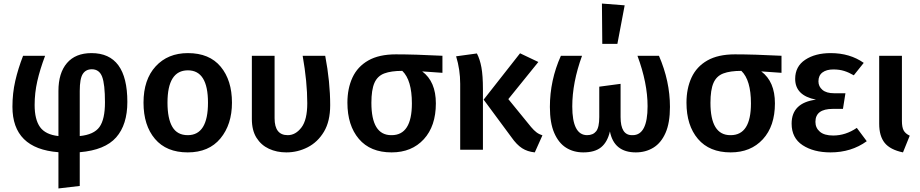

<svg xmlns="http://www.w3.org/2000/svg" viewBox="-20 -843 5180 1081"><path d="M309 218V14Q50 -6 50 -242Q50 -318 66 -387.5Q82 -457 110 -529H234Q205 -452 190 -386Q175 -320 175 -252Q175 -170 205.5 -127.5Q236 -85 309 -77V-331Q309 -432 357 -488Q405 -544 495 -544Q697 -544 697 -269Q697 -141 634 -69.5Q571 2 429 14V204ZM429 -77Q509 -85 540 -128Q571 -171 571 -267Q571 -369 555 -411Q539 -453 497 -453Q463 -453 446 -426.5Q429 -400 429 -331Z M1037 15Q917 15 852.5 -61Q788 -137 788 -265Q788 -395 856.5 -469.5Q925 -544 1038 -544Q1159 -544 1222.5 -467.5Q1286 -391 1286 -265Q1286 -142 1221 -63.5Q1156 15 1037 15ZM1037 -82Q1151 -82 1151 -265Q1151 -447 1038 -447Q923 -447 923 -265Q923 -175 950.5 -128.5Q978 -82 1037 -82Z M1592 15Q1538 15 1494 -5.5Q1450 -26 1424 -67.5Q1398 -109 1398 -173V-529H1526V-177Q1526 -82 1600 -82Q1644 -82 1677 -125Q1710 -168 1710 -262Q1710 -382 1684 -529H1811Q1839 -382 1839 -251Q1839 -160 1804 -101.5Q1769 -43 1712.5 -14Q1656 15 1592 15Z M2185 15Q2065 15 2000.5 -61Q1936 -137 1936 -265Q1936 -345 1964.5 -406.5Q1993 -468 2053.5 -502.5Q2114 -537 2209 -537Q2315 -537 2471 -529V-433L2357 -441Q2434 -384 2434 -261Q2434 -133 2366 -59Q2298 15 2185 15ZM2185 -82Q2299 -82 2299 -261Q2299 -392 2245 -444Q2182 -444 2143.5 -429.5Q2105 -415 2088 -376Q2071 -337 2071 -264Q2071 -82 2183 -82Z M2991 15Q2950 11 2919.5 -8.5Q2889 -28 2859 -71L2703 -282L2908 -543L3011 -494L2842 -285L2970 -128Q2986 -109 3000.5 -98Q3015 -87 3034 -81ZM2699 0H2571V-371Q2571 -451 2548 -526L2665 -542Q2682 -510 2690.5 -463.5Q2699 -417 2699 -342Z M3560 15Q3437 15 3414 -103Q3400 -43 3364.5 -14Q3329 15 3264 15Q3209 15 3167 -11.5Q3125 -38 3100.5 -94.5Q3076 -151 3076 -241Q3076 -391 3138 -529H3257Q3202 -378 3202 -244Q3202 -83 3285 -82Q3319 -82 3336.5 -104Q3354 -126 3354 -184V-355L3474 -371V-184Q3474 -82 3538 -82H3542Q3626 -82 3626 -245Q3626 -375 3569 -529H3690Q3752 -386 3752 -241Q3752 -151 3727 -94.5Q3702 -38 3658.5 -11.5Q3615 15 3560 15ZM3456 -596H3371L3369 -823L3497 -813Z M4094 15Q3974 15 3909.5 -61Q3845 -137 3845 -265Q3845 -345 3873.5 -406.5Q3902 -468 3962.5 -502.5Q4023 -537 4118 -537Q4224 -537 4380 -529V-433L4266 -441Q4343 -384 4343 -261Q4343 -133 4275 -59Q4207 15 4094 15ZM4094 -82Q4208 -82 4208 -261Q4208 -392 4154 -444Q4091 -444 4052.5 -429.5Q4014 -415 3997 -376Q3980 -337 3980 -264Q3980 -82 4092 -82Z M4656 15Q4561 15 4499 -25.5Q4437 -66 4437 -147Q4437 -264 4574 -282Q4457 -305 4457 -399Q4457 -469 4513.5 -506.5Q4570 -544 4657 -544Q4765 -544 4843 -489L4787 -419Q4760 -435 4733 -443.5Q4706 -452 4672 -452Q4633 -452 4610.5 -435Q4588 -418 4588 -385Q4588 -356 4610.5 -337Q4633 -318 4676 -318H4740L4726 -230H4669Q4571 -230 4571 -157Q4571 -123 4596 -101.5Q4621 -80 4671 -80Q4741 -80 4804 -123L4860 -48Q4773 15 4656 15Z M5064 15Q4992 0 4961 -38.5Q4930 -77 4930 -146V-529H5058V-162Q5058 -127 5067.5 -109Q5077 -91 5102 -79Z"/></svg>

Font: Trujillo Medium
Style: Regular
Weight: 500
Designer: Fira Sans original fonts by bBox Type GmbH, Carrois Corporate GbR, & Edenspiekermann AG / Changes by Cristiano Sobral
Foundry: Fira Sans original fonts by bBox Type GmbH, Carrois Corporate GbR, & Edenspiekermann AG / Changes by Cristiano Sobral
Version: Version 4.301;October 17, 2021;FontCreator 14.0.0.2814 64-bi